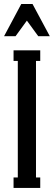

<svg xmlns="http://www.w3.org/2000/svg" viewBox="-26 -929 266 949"><path d="M163.1 -750 106.9 -827.1 50.8 -750H-5.9L79.1 -909.2H134.8L220.2 -750ZM62 -627.9H41V-680.2H172.9V-627.9H151.9V-51.8H172.9V0H41V-51.8H62Z"/></svg>

Font: Margherita Semibold
Style: Regular
Weight: 600
Designer: James Puckett
Foundry: Dunwich Type Founders
Version: Version 1.008;hotconv 1.0.109;makeotfexe 2.5.65596